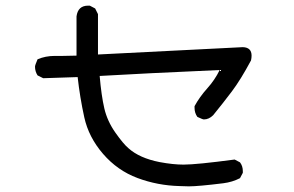

<svg xmlns="http://www.w3.org/2000/svg" viewBox="-20 -645 1040 680"><path d="M649 15 616 14Q538 12 467 -14.5Q396 -41 345 -100Q294 -159 278.5 -229.5Q263 -300 255 -372L133 -368L113 -378Q104 -392 104 -409Q104 -414 113 -435Q141 -447 174 -447H203L251 -448V-587Q256 -625 292 -625H298L317 -615L327 -595V-452L840 -478Q871 -477 871 -448Q871 -440 869 -431Q832 -362 801 -321Q770 -280 735 -237Q720 -222 702 -222Q698 -222 679 -231Q669 -245 669 -263V-269Q687 -302 714 -332Q741 -362 758 -397Q486 -385 333 -376Q339 -306 349.5 -261Q360 -216 388.5 -175.5Q417 -135 435 -120Q474 -85 545 -71Q593 -62 630 -62Q676 -62 811 -80L830 -70Q840 -57 840 -39V-33L830 -14Q803 0 771 4Q682 15 649 15Z"/></svg>

Font: Xiaolai SC
Style: Regular
Weight: 400
Designer: Nozomi Seto 瀬戸のぞみ
Version: Version 3.11;December 4, 2020;FontCreator 13.0.0.2613 64-bit